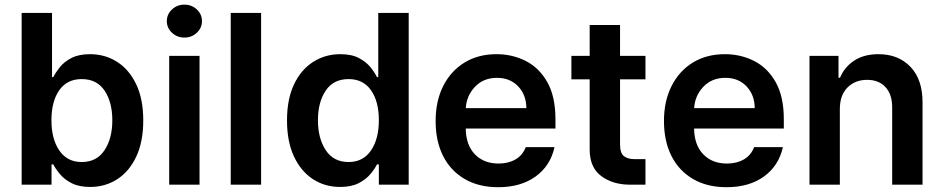

<svg xmlns="http://www.w3.org/2000/svg" viewBox="-20 -782 3991 813"><path d="M71.7 0V-727.3H200.3V-455.3H205.6Q215.6 -475.1 233.5 -497.7Q251.4 -520.2 282.5 -536.4Q313.6 -552.6 361.5 -552.6Q424.7 -552.6 475.7 -520.2Q526.6 -487.9 556.6 -425.4Q586.6 -362.9 586.6 -272Q586.6 -182.2 557.2 -119.3Q527.7 -56.5 476.9 -23.4Q426.1 9.6 361.9 9.6Q315 9.6 284.1 -6Q253.2 -21.7 234.6 -43.9Q215.9 -66.1 205.6 -85.9H198.2V0ZM197.8 -272.7Q197.8 -193.5 231.2 -144.7Q264.6 -95.9 326 -95.9Q389.6 -95.9 422.6 -146Q455.6 -196 455.6 -272.7Q455.6 -349.1 422.9 -398.1Q390.3 -447.1 326 -447.1Q263.8 -447.1 230.8 -399.7Q197.8 -352.3 197.8 -272.7Z M696.4 0V-545.5H824.9V0ZM761 -622.9Q730.1 -622.9 708.3 -643.3Q686.4 -663.7 686.4 -692.5Q686.4 -721.6 708.3 -742Q730.1 -762.4 761 -762.4Q791.5 -762.4 813.4 -742Q835.2 -721.6 835.2 -692.5Q835.2 -663.7 813.4 -643.3Q791.5 -622.9 761 -622.9Z M1085.6 -727.3V0H957V-727.3Z M1420.1 9.6Q1355.8 9.6 1305 -23.4Q1254.3 -56.5 1224.8 -119.3Q1195.3 -182.2 1195.3 -272Q1195.3 -362.9 1225.3 -425.4Q1255.3 -487.9 1306.5 -520.2Q1357.6 -552.6 1420.5 -552.6Q1468.8 -552.6 1499.5 -536.4Q1530.2 -520.2 1548.5 -497.7Q1566.8 -475.1 1576.3 -455.3H1581.7V-727.3H1710.6V0H1584.2V-85.9H1576.3Q1566.4 -66.1 1547.6 -43.9Q1528.8 -21.7 1497.9 -6Q1467 9.6 1420.1 9.6ZM1456 -95.9Q1517.4 -95.9 1550.8 -144.7Q1584.2 -193.5 1584.2 -272.7Q1584.2 -352.3 1551.1 -399.7Q1518.1 -447.1 1456 -447.1Q1391.7 -447.1 1359 -398.1Q1326.3 -349.1 1326.3 -272.7Q1326.3 -196 1359.4 -146Q1392.4 -95.9 1456 -95.9Z M2089.5 10.7Q2007.5 10.7 1948 -23.8Q1888.5 -58.2 1856.5 -121.1Q1824.6 -183.9 1824.6 -269.5Q1824.6 -353.7 1856.5 -417.4Q1888.5 -481.2 1946.6 -516.9Q2004.6 -552.6 2082.7 -552.6Q2149.9 -552.6 2206.7 -523.6Q2263.5 -494.7 2297.8 -433.8Q2332 -372.9 2332 -277V-237.6H1952.1Q1953.1 -167.6 1990.9 -128.6Q2028.8 -89.5 2091.3 -89.5Q2132.8 -89.5 2163 -107.1Q2193.2 -124.6 2206.3 -159.1H2328.1Q2310.7 -79.9 2247.9 -34.6Q2185 10.7 2089.5 10.7ZM1952.4 -324.2H2208.8Q2208.5 -380 2174.2 -416.2Q2139.9 -452.4 2084.5 -452.4Q2027 -452.4 1991.1 -414.4Q1955.3 -376.4 1952.4 -324.2Z M2713.1 -545.5V-446H2605.5V-171.2Q2605.5 -132.5 2622.5 -120.4Q2639.6 -108.3 2663.7 -108.3H2713.1V0H2647.4Q2574.9 0 2525.7 -36.6Q2476.6 -73.2 2476.9 -150.2V-446H2399.5V-545.5H2476.9V-676.1H2605.5V-545.5Z M3056.5 10.7Q2974.4 10.7 2915 -23.8Q2855.5 -58.2 2823.5 -121.1Q2791.5 -183.9 2791.5 -269.5Q2791.5 -353.7 2823.5 -417.4Q2855.5 -481.2 2913.5 -516.9Q2971.6 -552.6 3049.7 -552.6Q3116.8 -552.6 3173.7 -523.6Q3230.5 -494.7 3264.7 -433.8Q3299 -372.9 3299 -277V-237.6H2919Q2920.1 -167.6 2957.9 -128.6Q2995.7 -89.5 3058.2 -89.5Q3099.8 -89.5 3130 -107.1Q3160.2 -124.6 3173.3 -159.1H3295.1Q3277.7 -79.9 3214.8 -34.6Q3152 10.7 3056.5 10.7ZM2919.4 -324.2H3175.8Q3175.4 -380 3141.2 -416.2Q3106.9 -452.4 3051.5 -452.4Q2994 -452.4 2958.1 -414.4Q2922.2 -376.4 2919.4 -324.2Z M3536.2 -319.6V0H3407.7V-545.5H3530.5V-452.8H3536.9Q3555.8 -498.2 3597.1 -525.4Q3638.5 -552.6 3699.6 -552.6Q3784.1 -552.6 3835.4 -498.9Q3886.7 -445.3 3886.4 -347.3V0H3757.8V-327.4Q3757.8 -382.1 3729.6 -413Q3701.3 -443.9 3651.6 -443.9Q3600.9 -443.9 3568.5 -411.4Q3536.2 -378.9 3536.2 -319.6Z"/></svg>

Font: Inter Zeller Semi Bold
Style: Regular
Weight: 600
Designer: Rasmus Andersson; Joe Bland
Foundry: zeller
Version: Version 3.015;git-dec3a8cb1